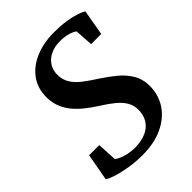

<svg xmlns="http://www.w3.org/2000/svg" viewBox="-218 -860 979 979"><g transform="rotate(-45 271.0 -371.0)"><path d="M225.5 11Q176 11 130 3.2Q84 -4.5 51 -15.2Q18 -26 6 -35L32.5 -181.5H106L111.5 -75Q129.5 -61 160.8 -52Q192 -43 225.5 -43Q258.5 -43 285.8 -51Q313 -59 332.5 -74.2Q352 -89.5 363 -112.2Q374 -135 374.5 -164Q375.5 -198 360 -224.5Q344.5 -251 315.8 -274.5Q287 -298 247 -323Q216.5 -342.5 188.2 -364.5Q160 -386.5 137.2 -413Q114.5 -439.5 101.2 -471.8Q88 -504 87.5 -543.5Q87.5 -609.5 122 -656Q156.5 -702.5 215.5 -727Q274.5 -751.5 347 -751.5Q397 -751.5 434.5 -745.8Q472 -740 497.8 -731.5Q523.5 -723 538 -714L513.5 -575H440.5L434 -673Q419 -684.5 394.2 -691.2Q369.5 -698 337 -698Q301.5 -698 272.5 -685Q243.5 -672 226 -647.2Q208.5 -622.5 208 -587Q208 -550.5 225.2 -522.8Q242.5 -495 273.8 -471Q305 -447 347 -420.5Q386 -395 421.2 -366Q456.5 -337 479 -299.5Q501.5 -262 501.5 -212.5Q501.5 -149.5 468.8 -99Q436 -48.5 374.2 -18.8Q312.5 11 225.5 11Z"/></g></svg>

Font: Merriweather 24pt SemiBold
Style: Italic
Weight: 600
Italic angle: -7.8°
Version: Version 2.101